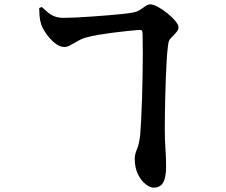

<svg xmlns="http://www.w3.org/2000/svg" viewBox="-20 -806 1040 882"><path d="M635 -647Q635 -663 630.5 -666.5Q626 -670 612 -668Q590 -666 559.5 -663Q529 -660 496 -655.5Q463 -651 432 -646Q401 -641 377 -634Q359 -630 340 -619Q321 -608 304.5 -599Q288 -590 276 -590Q254 -590 231.5 -608.5Q209 -627 192 -651.5Q175 -676 169 -695Q163 -713 161.5 -735.5Q160 -758 160 -769L172 -774Q189 -758 202.5 -747Q216 -736 233 -730Q250 -724 273 -724Q293 -724 327 -725.5Q361 -727 401 -730Q441 -733 480 -736Q519 -739 549 -742.5Q579 -746 593 -749Q610 -752 623.5 -761Q637 -770 648.5 -778Q660 -786 670 -786Q684 -786 706 -774Q728 -762 749.5 -744.5Q771 -727 785.5 -709.5Q800 -692 800 -681Q800 -671 793 -661.5Q786 -652 773 -639Q764 -631 759 -623.5Q754 -616 752 -599Q748 -567 745.5 -526Q743 -485 741.5 -441Q740 -397 739 -354.5Q738 -312 737.5 -276Q737 -240 737 -215Q737 -165 740 -122.5Q743 -80 743 -42Q743 9 729.5 32.5Q716 56 685 56Q670 56 649.5 40.5Q629 25 614 -5Q599 -35 599 -77Q599 -97 609 -120Q619 -143 624 -186Q626 -213 628.5 -257Q631 -301 632.5 -353.5Q634 -406 635 -459.5Q636 -513 636 -562Q636 -611 635 -647Z"/></svg>

Font: Noto Serif TC ExtraBold
Style: Regular
Weight: 800
Designer: Ryoko NISHIZUKA 西塚涼子 (kana & ideographs); Frank Grießhammer (Latin, Greek & Cyrillic); Wenlong ZHANG 张文龙 (bopomofo); San
Foundry: Adobe
Version: Version 2.002-H1;hotconv 1.1.0;makeotfexe 2.6.0